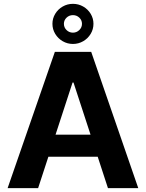

<svg xmlns="http://www.w3.org/2000/svg" viewBox="-20 -976 758 996"><path d="M19.5 0 264.6 -707H453.1L697.3 0H540L486.8 -163.1H231L177.7 0ZM449.7 -277.3 361.3 -547.9H356.4L268.1 -277.3ZM252 -852.5Q252 -880.4 266.4 -904.3Q280.8 -928.2 305.2 -942.1Q329.6 -956.1 358.4 -956.1Q387.2 -956.1 411.6 -942.1Q436 -928.2 450.4 -904.3Q464.8 -880.4 464.8 -852.5Q464.8 -824.2 450.4 -800.3Q436 -776.4 411.6 -762.2Q387.2 -748 358.4 -748Q329.6 -748 305.2 -762.2Q280.8 -776.4 266.4 -800.3Q252 -824.2 252 -852.5ZM405.3 -852.5Q405.3 -871.1 391.6 -884.3Q377.9 -897.5 358.4 -897.5Q338.9 -897.5 325.2 -884.3Q311.5 -871.1 311.5 -852.5Q311.5 -833.5 325.2 -820.1Q338.9 -806.6 358.4 -806.6Q377.4 -806.6 391.4 -820.1Q405.3 -833.5 405.3 -852.5Z"/></svg>

Font: Pretendard GOV
Style: Bold
Weight: 700
Designer: Base glyphs from Inter by Rasmus Andersson; Hangeul glyphs from Noto Sans CJK(Source Han Sans) by Jang Soo-young and Kan
Foundry: Kil Hyung-jin
Version: Version 1.309